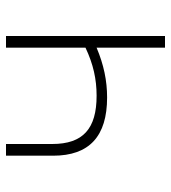

<svg xmlns="http://www.w3.org/2000/svg" viewBox="15 -585 570 640"><g transform="rotate(-90 300.0 -265.0)"><path d="M461 0H500V-530H461V-265C406 -239 356 -228 301 -228C191 -228 140 -273 140 -376V-530H101V-373C101 -252 166 -193 295 -193C351 -193 404 -204 461 -228Z"/></g></svg>

Font: Noto Sans Mono ExtraLight
Style: Regular
Weight: 200
Designer: Monotype Design Team
Foundry: Monotype Imaging Inc.
Version: Version 2.014